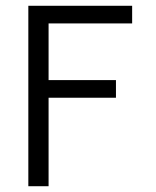

<svg xmlns="http://www.w3.org/2000/svg" viewBox="-20 -644 540 664"><path d="M78 0H148V-306H381V-367H148V-563H437V-624H78Z"/></svg>

Font: Inconsolata Thin
Style: Regular
Weight: 100
Monospace: yes
Designer: Raph Levien, Cyreal, Brenton Simpson
Foundry: Raph Levien, Cyreal, Google
Version: Version 3.100